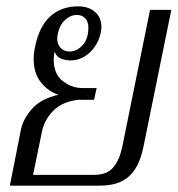

<svg xmlns="http://www.w3.org/2000/svg" viewBox="-20 -584 559 604"><path d="M46 -177Q53 -210 80.5 -241.5Q108 -273 164 -286Q132 -296 109 -324.5Q86 -353 86 -398Q86 -418 90 -435Q103 -501 138 -532.5Q173 -564 225 -564Q259 -564 279 -546.5Q299 -529 299 -499Q299 -493 297 -481Q288 -442 261.5 -418Q235 -394 202 -394Q185 -394 171 -400Q157 -406 152 -422Q149 -409 149 -396Q149 -351 177.5 -329Q206 -307 239 -307H284L276 -270H225Q176 -264 148 -236Q120 -208 112 -170L84 -34H277Q316 -34 335.5 -56.5Q355 -79 364 -119L452 -553H519L431 -121Q418 -58 385.5 -29Q353 0 295 0H11ZM258 -497Q258 -516 248 -526.5Q238 -537 222 -537Q202 -537 185 -521.5Q168 -506 162 -479Q160 -467 160 -463Q160 -444 171 -433Q182 -422 198 -422Q222 -422 240 -442Q258 -462 258 -497Z"/></svg>

Font: Trirong Light
Style: Italic
Weight: 300
Italic angle: -12°
Designer: Katatrad Team
Foundry: CadsonDemak
Version: Version 1.001